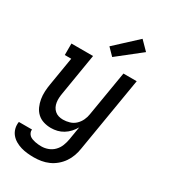

<svg xmlns="http://www.w3.org/2000/svg" viewBox="-236 -882 1071 1215"><g transform="rotate(30 300.0 -274.0)"><path d="M215 223Q190 223 166 220.5Q142 218 120 211.5Q98 205 78 193.5Q58 182 43.5 164.5Q29 147 23 124Q17 101 21 76H117Q115 88 120 99Q125 110 133 117Q141 124 152 128Q163 132 174.5 134.5Q186 137 198 138Q210 139 222 139Q246 139 270 130Q294 121 312 102.5Q330 84 339.5 60Q349 36 353 12L369 -85Q357 -64 340.5 -46Q324 -28 303.5 -15.5Q283 -3 260.5 2.5Q238 8 215 8Q187 8 161 0Q135 -8 116 -25.5Q97 -43 86 -67.5Q75 -92 70.5 -119Q66 -146 67.5 -174.5Q69 -203 74 -231L108 -436H61V-520H219L169 -217Q166 -200 165 -183.5Q164 -167 166.5 -150.5Q169 -134 176 -120Q183 -106 195 -95.5Q207 -85 222.5 -80.5Q238 -76 255 -76Q278 -76 302 -83Q326 -90 344 -107Q362 -124 372.5 -146.5Q383 -169 386 -191L441 -520H538L447 26Q443 53 433.5 79.5Q424 106 408 129.5Q392 153 369.5 172Q347 191 321 202.5Q295 214 268 218.5Q241 223 215 223ZM327 -575 278 -625 436 -771 497 -709Z"/></g></svg>

Font: Iosevka HT Medium Extended
Style: Italic
Weight: 500
Width: 7
Italic angle: -9°
Monospace: yes
Designer: Belleve Invis
Foundry: Belleve Invis
Version: Version 32.3.0; ttfautohint (v1.8.4)